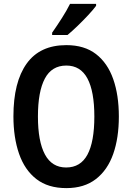

<svg xmlns="http://www.w3.org/2000/svg" viewBox="-20 -957 680 987"><path d="M591 -358Q591 -248 562 -165.5Q533 -83 473 -36.5Q413 10 321 10Q227 10 167 -36.5Q107 -83 78 -166.5Q49 -250 49 -359Q49 -535 117 -630Q185 -725 321 -725Q414 -725 473.5 -679Q533 -633 562 -550.5Q591 -468 591 -358ZM175 -358Q175 -230 211 -163Q247 -96 320 -96Q394 -96 429.5 -162Q465 -228 465 -358Q465 -487 429.5 -553.5Q394 -620 321 -620Q246 -620 210.5 -553Q175 -486 175 -358ZM474 -927Q460 -908 434 -880Q408 -852 379 -824Q350 -796 327 -777H248V-789Q274 -826 298.5 -864.5Q323 -903 340 -937H474Z"/></svg>

Font: Noto Sans Lao Looped Condensed SemiBold
Style: Regular
Weight: 600
Width: 3
Designer: Mark Frömberg, Ben Mitchell
Foundry: The Fontpad Ltd
Version: Version 1.002; ttfautohint (v1.8.4.7-5d5b)